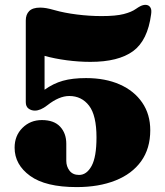

<svg xmlns="http://www.w3.org/2000/svg" viewBox="-20 -742 674 782"><path d="M39.5 -140.5Q39.5 -189.5 71.5 -221.2Q103.5 -253 150.5 -253Q200 -253 225 -226Q250 -199 250 -156.5V-87Q250 -64 263.2 -46.8Q276.5 -29.5 302 -29.5Q333 -29.5 353 -66Q373 -102.5 373 -182.5Q373 -272 342.8 -311.5Q312.5 -351 262 -351Q220.5 -351 172.5 -313Q145 -291.5 122 -291.5Q107.5 -291.5 96.2 -299.8Q85 -308 85 -326V-658.5Q85 -683 99 -697Q113 -711 143.5 -711Q155 -711 168.5 -708.8Q182 -706.5 203 -700.5Q241.5 -689.5 292.8 -683Q344 -676.5 394 -676.5Q452 -676.5 484 -684.8Q516 -693 534 -706Q552.5 -719 563.5 -721.2Q574.5 -723.5 582 -720.5Q589 -718 593.5 -709.8Q598 -701.5 595.5 -684Q581.5 -577 521.8 -533.5Q462 -490 348.5 -490Q301.5 -490 252 -496.5Q202.5 -503 161.5 -514.5V-376.5Q197 -402 236 -413Q275 -424 330.5 -424Q409 -424 467.8 -398Q526.5 -372 559.2 -324.2Q592 -276.5 592 -211.5Q592 -137 554.8 -85.2Q517.5 -33.5 450 -6.8Q382.5 20 292.5 20Q165.5 20 102.5 -25.8Q39.5 -71.5 39.5 -140.5Z"/></svg>

Font: Fraunces 9pt S000 Black
Style: Regular
Weight: 900
Version: Version 1.000; ttfautohint (v1.8.3)